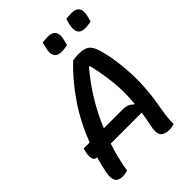

<svg xmlns="http://www.w3.org/2000/svg" viewBox="-261 -1039 1172 1172"><g transform="rotate(-45 325.0 -453.5)"><path d="M137 3Q127 6 116 8Q105 10 94 10Q57 10 44 -11.5Q31 -33 39 -78Q50 -132 65 -184H63Q41 -184 36.5 -207Q32 -230 40 -261L45 -280H97Q147 -411 220 -517Q293 -623 379 -705Q391 -707 403.5 -708.5Q416 -710 429 -710Q486 -710 508.5 -686.5Q531 -663 543 -610Q568 -517 573 -391Q578 -265 552 -125Q545 -86 541.5 -55.5Q538 -25 539 3Q529 6 518.5 8Q508 10 494 10Q455 10 438 -10.5Q421 -31 432 -83Q443 -135 450 -184H183Q167 -136 155.5 -89Q144 -42 137 3ZM380 -280Q406 -280 423 -273Q440 -266 451 -253H458Q467 -356 457 -442Q447 -528 428 -608L420 -609Q355 -533 304.5 -449.5Q254 -366 219 -280ZM325 -914Q337 -916 350.5 -916.5Q364 -917 375 -917Q412 -917 425.5 -894.5Q439 -872 428 -833L419 -798Q407 -796 395 -794Q383 -792 368 -792Q330 -792 318 -815.5Q306 -839 317 -880ZM529 -914Q553 -917 579 -917Q616 -917 629.5 -894.5Q643 -872 632 -833L623 -798Q611 -796 599 -794Q587 -792 572 -792Q533 -792 521.5 -815.5Q510 -839 520 -880Z"/></g></svg>

Font: Recursive Sn Csl St Med
Style: Italic
Weight: 500
Italic angle: -15°
Version: Version 1.079;hotconv 1.0.112;makeotfexe 2.5.65598; ttfautoh